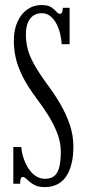

<svg xmlns="http://www.w3.org/2000/svg" viewBox="-20 -731 337 764"><path d="M158 13.5Q136.5 13.5 122.5 7.5Q108.5 1.5 99 -6.8Q89.5 -15 83 -21Q76.5 -27 70.5 -27Q60 -27 60 0H33V-146H64.5Q65.5 -130.5 70.2 -113Q75 -95.5 82.8 -79Q90.5 -62.5 101.8 -49Q113 -35.5 127.5 -27.5Q142 -19.5 159 -19.5Q185 -19.5 198.8 -33.2Q212.5 -47 217.2 -71.5Q222 -96 222 -127.5Q222 -163 208.8 -198.5Q195.5 -234 173.8 -269.2Q152 -304.5 126.5 -338Q89 -388 69.2 -428.2Q49.5 -468.5 42.2 -502.5Q35 -536.5 35 -567.5Q35 -612 49.5 -644.2Q64 -676.5 89 -693.8Q114 -711 144.5 -711Q170.5 -711 183.8 -702.2Q197 -693.5 204.2 -684.8Q211.5 -676 218 -676Q224 -676 226.8 -681.5Q229.5 -687 230 -700H257V-555H225.5Q224.5 -575.5 219.2 -597.2Q214 -619 204.2 -637.2Q194.5 -655.5 180 -667Q165.5 -678.5 146 -678.5Q116.5 -678.5 99.8 -656.5Q83 -634.5 83 -593Q83 -565 89.8 -537.5Q96.5 -510 114.5 -477.2Q132.5 -444.5 165 -399.5Q194.5 -360.5 218.5 -319.8Q242.5 -279 257.2 -236.2Q272 -193.5 272 -148.5Q272 -108 264.2 -77.8Q256.5 -47.5 242 -27.2Q227.5 -7 206.5 3.2Q185.5 13.5 158 13.5Z"/></svg>

Font: Imbue Light
Style: Regular
Weight: 300
Designer: Tyler Finck
Foundry: Etcetera Type Company
Version: Version 1.102